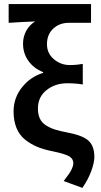

<svg xmlns="http://www.w3.org/2000/svg" viewBox="-20 -726 490 932"><path d="M379.9 186 289.1 152.8Q309.6 125.5 316.2 116.2Q322.8 106.9 329.3 92.5Q335.9 78.1 335.9 65.9Q335.9 44.4 315.2 32.5Q294.4 20.5 232.9 7.8Q190.9 -0.5 159.7 -13.7Q128.4 -26.9 101.3 -48.6Q74.2 -70.3 60.1 -104.7Q45.9 -139.2 45.9 -185.1Q45.9 -251 86.9 -302.2Q127.9 -353.5 189 -372.1V-376Q144 -394 117.9 -430.4Q91.8 -466.8 91.8 -514.2Q91.8 -547.9 107.4 -576.4Q123 -605 150.9 -622.1Q73.7 -618.7 22 -615.2V-706.1H421.9V-615.2H314Q268.6 -615.2 238.3 -586.9Q208 -558.6 208 -511.2Q208 -467.3 241.5 -438.7Q274.9 -410.2 318.8 -410.2Q350.6 -410.2 381.8 -416V-315.9Q348.6 -321.8 306.2 -321.8Q247.6 -321.8 205.8 -288.6Q164.1 -255.4 164.1 -199.2Q164.1 -170.9 173.3 -150.9Q182.6 -130.9 202.6 -117.9Q222.7 -105 246.3 -97.4Q270 -89.8 306.2 -83Q381.3 -68.8 409.7 -43Q438 -17.1 438 36.1Q438 63 423.3 103.5Q408.7 144 379.9 186Z"/></svg>

Font: Source Sans 3 Semibold
Style: Regular
Weight: 600
Designer: Paul D. Hunt
Foundry: Adobe
Version: Version 3.052;hotconv 1.1.0;makeotfexe 2.6.0